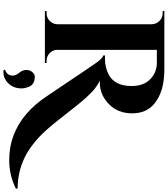

<svg xmlns="http://www.w3.org/2000/svg" viewBox="51 -791 983 1125"><g transform="rotate(90 542.5 -228.5)"><path d="M1085 170Q1007 209 919 209Q841 209 777 185Q639 134 542 -14Q517 -50 449 -152Q381 -254 361 -282Q326 -337 305 -342V-352Q306 -352 307.5 -352Q309 -352 311 -352Q313 -352 315 -352Q317 -352 320 -352Q323 -352 325 -352Q376 -352 419 -375Q484 -411 484 -508Q484 -579 444 -617.5Q404 -656 348 -656H272V-73Q272 -47 291 -28.5Q310 -10 336 -10H349V0H45V-10H58Q83 -10 102 -28Q121 -46 122 -72V-627Q121 -653 102.5 -671.5Q84 -690 58 -690H45V-700H388Q517 -700 588 -641Q644 -595 644 -511Q644 -427 589.5 -374.5Q535 -322 465 -322Q459 -322 452 -323Q493 -301 520.5 -274Q548 -247 568.5 -223Q589 -199 603.5 -180.5Q618 -162 642 -131.5Q666 -101 692 -68Q718 -35 749.5 -0.5Q781 34 819.5 65Q858 96 898 116Q983 159 1085 160ZM388 234Q423 222 423 189Q423 170 406.5 150.5Q390 131 390 109Q390 87 403 73Q416 59 429 59Q474 59 489 94Q498 118 498 136Q498 193 456 225Q432 243 403 243Q397 243 391 242Z"/></g></svg>

Font: Cinzel Decorative
Style: Bold
Weight: 700
Version: Version 1.002;PS 001.002;hotconv 1.0.56;makeotf.lib2.0.21325